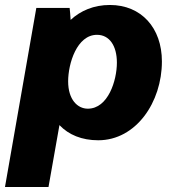

<svg xmlns="http://www.w3.org/2000/svg" viewBox="-52 -552 696 772"><path d="M-32 200H143L187 -49C224 -10 277 12 343 12C495 12 599 -141 599 -305C599 -440 516 -532 390 -532C325 -532 272 -509 232 -472C231 -492 229 -510 228 -520H94ZM301 -115C260 -115 222 -151 222 -225C222 -296 257 -412 338 -412C388 -412 418 -368 418 -300C418 -229 383 -115 301 -115Z"/></svg>

Font: Fixel Text 20240404 ExtraBold
Style: Italic
Weight: 800
Width: 4
Italic angle: -10°
Designer: AlfaBravo + MacPaw
Foundry: Kyrylo Tkachov, Marchela Mozhyna, Serhii Makarenko, Maria Weinstein, Zakhar Kryvoshyya
Version: Version 1.211;Glyphs 3.2 (3225)